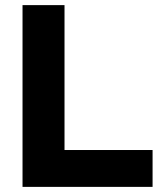

<svg xmlns="http://www.w3.org/2000/svg" viewBox="-20 -730 625 750"><path d="M68 0H576V-144H232V-710H68Z"/></svg>

Font: FIGSv2-sans-serif ExtraBold
Style: Regular
Weight: 800
Designer: Matt McInerney, Pablo Impallari, Rodrigo Fuenzalida,Mirko Velimirovic
Foundry: Matt McInerney, Pablo Impallari, Rodrigo Fuenzalida
Version: Version 4.021;hotconv 1.0.109;makeotfexe 2.5.65596